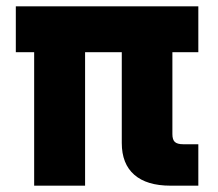

<svg xmlns="http://www.w3.org/2000/svg" viewBox="-20 -587 689 607"><path d="M88 0V-422H30V-567H607V-422H525V-163Q525 -145 533 -138Q541 -131 559 -131H607V0H519Q444 0 404.5 -34.5Q365 -69 365 -135V-422H249V0Z"/></svg>

Font: Open Sauce Sans Black
Style: Regular
Weight: 900
Designer: Alfredo Marco Pradil
Foundry: Creative Sauce Fz LLC
Version: Version 1.477